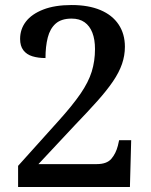

<svg xmlns="http://www.w3.org/2000/svg" viewBox="-20 -744 599 764"><path d="M52 0V-84L212 -262Q268 -324 300 -370.5Q332 -417 345 -459Q358 -501 358 -549Q358 -587 347.5 -614Q337 -641 316.5 -655.5Q296 -670 265 -670Q224 -670 201.5 -650Q179 -630 170 -594.5Q161 -559 161 -513Q132 -513 109 -520Q86 -527 73 -544Q60 -561 60 -589Q60 -628 83 -658Q106 -688 152 -706Q198 -724 265 -724Q332 -724 379.5 -704Q427 -684 452 -646.5Q477 -609 477 -558Q477 -523 465.5 -489.5Q454 -456 429.5 -420Q405 -384 367 -341.5Q329 -299 277 -245L133 -91H365Q405 -91 423 -112Q441 -133 449 -164L454 -186H502L497 0Z"/></svg>

Font: Noto Serif Bengali SemiBold
Style: Regular
Weight: 600
Version: Version 2.003